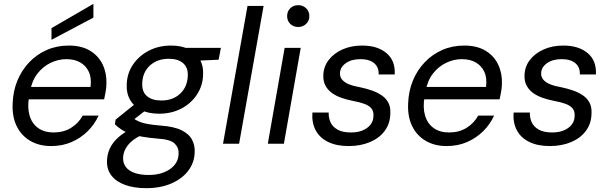

<svg xmlns="http://www.w3.org/2000/svg" viewBox="-20 -751 3180 1003"><path d="M247 12Q184 12 137.5 -15.5Q91 -43 67 -92.5Q43 -142 46 -209Q48 -274 70.5 -329Q93 -384 132.5 -425.5Q172 -467 224.5 -490Q277 -513 339 -513Q406 -513 450.5 -486Q495 -459 516.5 -413.5Q538 -368 536 -314Q536 -295 532 -272.5Q528 -250 524 -232H111L122 -297H453Q459 -344 444 -376Q429 -408 399 -425Q369 -442 327 -442Q285 -442 245 -423Q205 -404 176 -367Q147 -330 137 -274L132 -246Q122 -190 134.5 -147.5Q147 -105 179.5 -82Q212 -59 260 -59Q312 -59 351 -83Q390 -107 412 -147H495Q474 -101 438 -65.5Q402 -30 354 -9Q306 12 247 12ZM249 -543V-604L468 -731V-659Z M744 232Q682 232 635 215.5Q588 199 562.5 166.5Q537 134 539 88Q540 54 554 24Q568 -6 596.5 -32Q625 -58 668 -79L719 -45Q672 -23 648 7.5Q624 38 623 73Q622 101 637.5 121.5Q653 142 683.5 152.5Q714 163 756 163Q824 163 868 132.5Q912 102 913 52Q915 21 892.5 -1Q870 -23 803 -27Q755 -31 719.5 -37.5Q684 -44 657.5 -53.5Q631 -63 612.5 -75.5Q594 -88 580 -102L584 -126L693 -214L758 -188L645 -100L664 -142Q677 -132 689.5 -124.5Q702 -117 718.5 -111.5Q735 -106 759 -102Q783 -98 819 -95Q889 -90 928.5 -70.5Q968 -51 983.5 -20.5Q999 10 997 44Q996 97 964.5 139.5Q933 182 876 207Q819 232 744 232ZM811 -157Q754 -157 715.5 -177Q677 -197 658.5 -231Q640 -265 642 -308Q643 -366 674 -412.5Q705 -459 757 -486Q809 -513 874 -513Q930 -513 968 -493Q1006 -473 1024.5 -439.5Q1043 -406 1041 -363Q1040 -305 1009.5 -258Q979 -211 927.5 -184Q876 -157 811 -157ZM823 -226Q883 -226 921 -261.5Q959 -297 961 -355Q963 -398 936.5 -421Q910 -444 862 -444Q802 -444 763.5 -409Q725 -374 723 -316Q721 -272 747.5 -249Q774 -226 823 -226ZM941 -431 928 -501H1134L1122 -439Z M1145 0 1273 -720H1357L1229 0Z M1379 0 1467 -501H1551L1463 0ZM1538 -610Q1513 -610 1496.5 -626Q1480 -642 1480 -667Q1480 -692 1496.5 -708Q1513 -724 1538 -724Q1562 -724 1579 -708Q1596 -692 1596 -667Q1596 -642 1579 -626Q1562 -610 1538 -610Z M1801 12Q1738 12 1694 -9.5Q1650 -31 1629 -70.5Q1608 -110 1612 -163H1697Q1696 -135 1707 -111.5Q1718 -88 1744 -73.5Q1770 -59 1813 -59Q1849 -59 1875 -70Q1901 -81 1916 -100.5Q1931 -120 1931 -147Q1932 -171 1919.5 -185.5Q1907 -200 1882 -209Q1857 -218 1823 -224Q1793 -230 1765 -239.5Q1737 -249 1715 -264.5Q1693 -280 1680.5 -303Q1668 -326 1669 -357Q1670 -402 1696.5 -437Q1723 -472 1768.5 -492.5Q1814 -513 1872 -513Q1952 -513 1999 -473.5Q2046 -434 2042 -362H1958Q1960 -399 1935 -420.5Q1910 -442 1863 -442Q1816 -442 1786.5 -421Q1757 -400 1756 -369Q1755 -349 1767.5 -334.5Q1780 -320 1803.5 -310.5Q1827 -301 1862 -295Q1895 -288 1923.5 -278Q1952 -268 1974.5 -252.5Q1997 -237 2009 -214Q2021 -191 2019 -157Q2018 -105 1989.5 -67Q1961 -29 1912 -8.5Q1863 12 1801 12Z M2313 12Q2250 12 2203.5 -15.5Q2157 -43 2133 -92.5Q2109 -142 2112 -209Q2114 -274 2136.5 -329Q2159 -384 2198.5 -425.5Q2238 -467 2290.5 -490Q2343 -513 2405 -513Q2472 -513 2516.5 -486Q2561 -459 2582.5 -413.5Q2604 -368 2602 -314Q2602 -295 2598 -272.5Q2594 -250 2590 -232H2177L2188 -297H2519Q2525 -344 2510 -376Q2495 -408 2465 -425Q2435 -442 2393 -442Q2351 -442 2311 -423Q2271 -404 2242 -367Q2213 -330 2203 -274L2198 -246Q2188 -190 2200.5 -147.5Q2213 -105 2245.5 -82Q2278 -59 2326 -59Q2378 -59 2417 -83Q2456 -107 2478 -147H2561Q2540 -101 2504 -65.5Q2468 -30 2420 -9Q2372 12 2313 12Z M2852 12Q2789 12 2745 -9.5Q2701 -31 2680 -70.5Q2659 -110 2663 -163H2748Q2747 -135 2758 -111.5Q2769 -88 2795 -73.5Q2821 -59 2864 -59Q2900 -59 2926 -70Q2952 -81 2967 -100.5Q2982 -120 2982 -147Q2983 -171 2970.5 -185.5Q2958 -200 2933 -209Q2908 -218 2874 -224Q2844 -230 2816 -239.5Q2788 -249 2766 -264.5Q2744 -280 2731.5 -303Q2719 -326 2720 -357Q2721 -402 2747.5 -437Q2774 -472 2819.5 -492.5Q2865 -513 2923 -513Q3003 -513 3050 -473.5Q3097 -434 3093 -362H3009Q3011 -399 2986 -420.5Q2961 -442 2914 -442Q2867 -442 2837.5 -421Q2808 -400 2807 -369Q2806 -349 2818.5 -334.5Q2831 -320 2854.5 -310.5Q2878 -301 2913 -295Q2946 -288 2974.5 -278Q3003 -268 3025.5 -252.5Q3048 -237 3060 -214Q3072 -191 3070 -157Q3069 -105 3040.5 -67Q3012 -29 2963 -8.5Q2914 12 2852 12Z"/></svg>

Font: DM Sans 17pt
Style: Italic
Weight: 400
Italic angle: -10°
Version: Version 4.004;gftools[0.9.30]